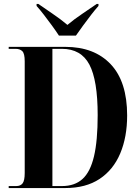

<svg xmlns="http://www.w3.org/2000/svg" viewBox="-20 -951 710 971"><path d="M24 0V-10H62Q84 -10 94.5 -24Q105 -38 105 -76V-641Q105 -680 93 -692Q81 -704 59 -704H24V-714H310Q457 -714 540 -626Q623 -538 623 -367Q623 -258 588 -175Q553 -92 483.5 -46Q414 0 310 0ZM293 -10Q358 -10 397.5 -46Q437 -82 455.5 -161Q474 -240 474 -369Q474 -545 432 -624.5Q390 -704 293 -704H245V-10ZM278 -771Q263 -794 243 -821.5Q223 -849 202.5 -875.5Q182 -902 165 -921V-931H174Q204 -910 246 -881.5Q288 -853 321 -825Q354 -853 396.5 -881.5Q439 -910 469 -931H478V-921Q461 -902 440.5 -875.5Q420 -849 400 -821.5Q380 -794 364 -771Z"/></svg>

Font: Noto Serif Display Condensed
Style: Bold
Weight: 700
Width: 3
Designer: Monotype Design Team
Foundry: Monotype Imaging Inc.
Version: Version 2.009